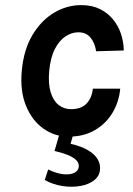

<svg xmlns="http://www.w3.org/2000/svg" viewBox="-20 -519 517 749"><path d="M247.9 14Q193.3 14 148.9 -17.7Q104.5 -49.3 81.1 -107.1Q57.7 -165 65 -243Q72.5 -325.6 106.7 -382.6Q140.9 -439.6 191 -469.4Q241.1 -499.1 296.5 -499.1Q338.5 -499.1 369.6 -483.8Q400.6 -468.5 421.2 -443Q441.9 -417.6 452.2 -386Q462.4 -354.4 463 -322.1L355 -319Q350.5 -350.4 333.5 -371.7Q316.6 -393 285.3 -393Q259.8 -393 235.7 -377.2Q211.6 -361.5 194.3 -328.4Q177.1 -295.4 172 -243Q167.5 -193.2 177.4 -159.8Q187.4 -126.5 208.4 -109.8Q229.5 -93.1 257 -93.1Q296.3 -93.1 317.4 -114.7Q338.4 -136.4 342.1 -173H449Q444.3 -121.7 419 -79.2Q393.6 -36.7 350.2 -11.4Q306.9 14 247.9 14ZM154.6 183.2 167.9 142.3Q203.2 158.9 230 160.9Q256.8 163 272 154.1Q287.1 145.2 287.4 129.3Q287.9 115 275.6 104Q263.4 93.1 242.2 84.7Q220.9 76.2 192.7 70L224.3 -38.7L276.3 -31.5L248.1 67.4L230.2 37.3Q278.9 45 309.9 60Q341 74.9 355.7 94.5Q370.5 114 370.5 136.2Q370.5 165 349.2 182.7Q327.8 200.4 294.3 206.4Q260.8 212.5 223.6 206.7Q186.4 201 154.6 183.2Z"/></svg>

Font: Karla
Style: Italic
Weight: 400
Italic angle: -8°
Designer: Jonathan Pinhorn
Version: Version 2.004;gftools[0.9.33]